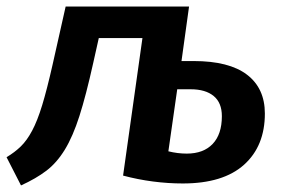

<svg xmlns="http://www.w3.org/2000/svg" viewBox="-48 -549 859 585"><path d="M-28 -70Q-3 -85 15.5 -103Q34 -121 50 -151Q66 -181 80.5 -228.5Q95 -276 112 -351L152 -529H528L505 -363H542Q650 -363 704.5 -321.5Q759 -280 759 -203Q759 -104 695.5 -47Q632 10 509 10Q464 10 418 4Q372 -2 327 -14L386 -433H253L236 -357Q214 -258 194 -195.5Q174 -133 149.5 -93Q125 -53 93.5 -29Q62 -5 16 16ZM492 -277 465 -88Q493 -81 521 -81Q572 -81 600 -110.5Q628 -140 628 -195Q628 -236 603 -256.5Q578 -277 533 -277Z"/></svg>

Font: Xgbmvzvtohvqztyvzapvmeyoton
Style: Regular
Weight: 500
Italic angle: -8°
Designer: Carrois Corporate & Edenspiekermann
Foundry: Carrois Corporate GbR & Edenspiekermann AG
Version: Version 2.001